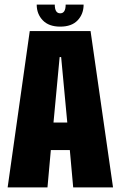

<svg xmlns="http://www.w3.org/2000/svg" viewBox="-20 -809 521 829"><path d="M13 0 108.5 -675H371L468 0H296L281.5 -161H199.5L185 0ZM211 -280H270.5L244 -562.5H237.5ZM240 -694Q191 -694 164.8 -721.2Q138.5 -748.5 138.5 -789H216.5Q216.5 -751.5 240 -751.5Q263.5 -751.5 263.5 -789H341Q341 -748.5 315.2 -721.2Q289.5 -694 240 -694Z"/></svg>

Font: Anybody Condensed ExtraBold
Style: Regular
Weight: 800
Width: 3
Designer: Tyler Finck
Foundry: Etcetera Type Company
Version: Version 1.010; ttfautohint (v1.8.3) -l 8 -r 50 -G 200 -x 14 